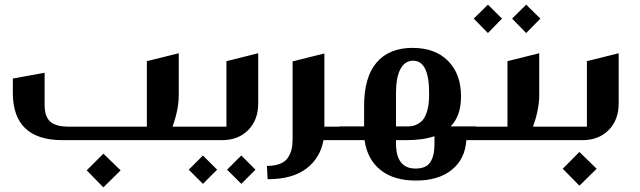

<svg xmlns="http://www.w3.org/2000/svg" viewBox="-20 -603 2754 826"><path d="M722.2 -58.1H816.9Q821.3 -58.1 824.2 -55.2Q827.1 -52.2 827.1 -47.9V-9.8Q827.1 0 816.9 0H249Q35.2 0 35.2 -204.1V-265.1L171.9 -290V-151.9Q171.9 -102.1 195.8 -80.1Q219.7 -58.1 275.9 -58.1H611.8V-339.8L749 -374V-193.8Q749 -131.8 722.2 -58.1ZM424.8 58.1 499 129.9 424.8 203.1 353 129.9Z M1090.8 -374V-158.2Q1090.8 -86.9 1047.9 -43.5Q1004.9 0 934.1 0H817.9Q808.1 0 808.1 -9.8V-47.9Q808.1 -58.1 817.9 -58.1H954.1V-339.8ZM853 65.9 914.1 127 853 188 792 127ZM1018.1 65.9 1079.1 127 1018.1 188 957 127Z M1238.8 -338.9 1375.5 -373V-58.1H1442.4Q1446.8 -58.1 1449.7 -55.2Q1452.6 -52.2 1452.6 -47.9V-9.8Q1452.6 0 1442.4 0H1371.6Q1357.9 76.7 1297.9 122.3Q1237.8 168 1131.3 168L1128.4 110.8Q1161.6 110.8 1184.3 101.8Q1207 92.8 1218.3 75.9Q1229.5 59.1 1234.1 40.5Q1238.8 22 1238.8 -2.9Z M1918.5 -59.1H2025.4Q2035.2 -59.1 2035.2 -48.8V-9.8Q2035.2 0 2025.4 0H1986.3Q1981 81.1 1923.8 127.4Q1866.7 173.8 1769.5 173.8Q1673.8 173.8 1616.9 128.2Q1560.1 82.5 1548.3 0H1443.4Q1433.6 0 1433.6 -9.8V-48.8Q1433.6 -59.1 1443.4 -59.1H1546.4V-147Q1546.4 -271.5 1600.3 -334.2Q1654.3 -397 1754.4 -397Q1852.1 -397 1907.7 -340.8Q1963.4 -284.7 1963.4 -188Q1963.4 -104 1918.5 -59.1ZM1683.6 -204.1V-59.1H1733.4Q1757.3 -59.1 1774.9 -68.4Q1792.5 -77.6 1802 -91.1Q1811.5 -104.5 1817.4 -124.8Q1823.2 -145 1824.7 -162.6Q1826.2 -180.2 1826.2 -202.1Q1826.2 -341.8 1757.3 -341.8Q1721.7 -341.8 1702.6 -305.7Q1683.6 -269.5 1683.6 -204.1ZM1725.6 0H1683.6V13.2Q1683.6 122.1 1767.6 122.1Q1813.5 122.1 1831.3 94.5Q1849.1 66.9 1849.1 18.1V-17.1Q1799.8 0 1725.6 0Z M2079.1 -583 2139.6 -522.9 2079.1 -460.9 2018.1 -522.9ZM2243.7 -583 2304.7 -522.9 2243.7 -460.9 2183.1 -522.9ZM2272.9 -58.1H2367.7Q2372.1 -58.1 2375 -55.2Q2377.9 -52.2 2377.9 -47.9V-9.8Q2377.9 0 2367.7 0H2026.9Q2017.1 0 2017.1 -9.8V-47.9Q2017.1 -58.1 2026.9 -58.1H2163.1V-339.8L2299.8 -374V-193.8Q2299.8 -131.8 2272.9 -58.1Z M2641.6 -374V-158.2Q2641.6 -86.9 2598.6 -43.5Q2555.7 0 2484.9 0H2368.7Q2358.9 0 2358.9 -9.8V-47.9Q2358.9 -58.1 2368.7 -58.1H2504.9V-339.8ZM2472.7 50.8 2546.9 123 2472.7 195.8 2400.9 123Z"/></svg>

Font: Wesal
Style: Regular
Weight: 700
Designer: Ahmed zaza
Foundry: Ahmed zaza
Version: Version 2.01